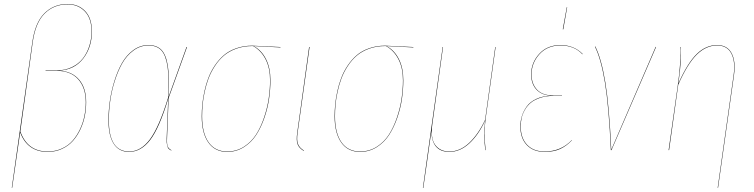

<svg xmlns="http://www.w3.org/2000/svg" viewBox="-20 -753 3784 963"><path d="M39.1 189 142.1 -541Q155.8 -639.6 202.6 -686.3Q249.5 -732.9 318.8 -732.9Q373 -732.9 407 -697.5Q440.9 -662.1 440.9 -595.2Q440.9 -515.6 397.5 -459.5Q354 -403.3 277.8 -398.9Q341.3 -395 376.7 -353.5Q412.1 -312 412.1 -240.2Q412.1 -205.6 405.3 -171.1Q398.4 -136.7 383.1 -104Q367.7 -71.3 345.7 -46.4Q323.7 -21.5 291 -6.3Q258.3 8.8 219.2 8.8Q117.7 8.8 81.1 -88.9L41 189ZM219.2 6.8Q257.8 6.8 290.3 -8.1Q322.8 -22.9 344.5 -47.9Q366.2 -72.8 381.3 -105Q396.5 -137.2 403.3 -171.4Q410.2 -205.6 410.2 -240.2Q410.2 -313 372.1 -355.5Q334 -397.9 263.2 -397.9H208L209 -399.9H264.2Q306.6 -399.9 340.6 -416.3Q374.5 -432.6 395.8 -460.2Q417 -487.8 428 -522.5Q439 -557.1 439 -595.2Q439 -661.1 405.3 -696Q371.6 -731 318.8 -731Q250 -731 203.9 -685.1Q157.7 -639.2 144 -541L82 -94.2Q117.2 6.8 219.2 6.8Z M824.7 -265.1 915.5 -517.1H918L825.7 -261.2L817.9 -60.1Q816.4 -29.3 821.5 -17.8Q826.7 -6.3 839.8 0L838.9 2Q829.6 -2.9 825.4 -7.1Q821.3 -11.2 818.1 -24.2Q814.9 -37.1 815.9 -60.1L823.7 -257.8Q779.3 -111.3 733.4 -51.3Q687.5 8.8 627 8.8Q576.7 8.8 550.3 -31.7Q523.9 -72.3 523.9 -150.9Q523.9 -195.8 530.8 -244.9Q537.6 -293.9 553.2 -345Q568.8 -396 591.3 -436Q613.8 -476.1 648.4 -501.5Q683.1 -526.9 724.6 -526.9Q766.1 -526.9 789.6 -502.9Q813 -479 822 -421.1Q831.1 -363.3 824.7 -265.1ZM525.9 -150.9Q525.9 6.8 627.9 6.8Q686.5 6.8 732.2 -54.4Q777.8 -115.7 822.8 -262.2Q829.1 -360.8 820.3 -418.9Q811.5 -477.1 788.6 -501Q765.6 -524.9 724.6 -524.9Q683.6 -524.9 649.2 -499.5Q614.7 -474.1 592.5 -434.3Q570.3 -394.5 554.7 -344Q539.1 -293.5 532.5 -244.6Q525.9 -195.8 525.9 -150.9Z M1119.6 8.8Q1058.1 8.8 1024.9 -38.3Q991.7 -85.4 991.7 -169.9Q991.7 -198.7 994.6 -228.8Q997.6 -258.8 1005.1 -294.2Q1012.7 -329.6 1024.7 -361.3Q1036.6 -393.1 1056.6 -423.3Q1076.7 -453.6 1102.1 -475.6Q1127.4 -497.6 1164.3 -510.7Q1201.2 -523.9 1244.6 -523.9Q1253.4 -523.9 1386.7 -517.1V-515.1L1252.4 -522Q1292 -500.5 1314.2 -456.5Q1336.4 -412.6 1336.4 -350.1Q1336.4 -305.2 1329.6 -258.1Q1322.8 -210.9 1306.2 -162.6Q1289.6 -114.3 1265.4 -76.7Q1241.2 -39.1 1203.4 -15.1Q1165.5 8.8 1119.6 8.8ZM1119.6 6.8Q1165.5 6.8 1202.9 -16.8Q1240.2 -40.5 1264.2 -77.9Q1288.1 -115.2 1304.4 -163.6Q1320.8 -211.9 1327.6 -258.5Q1334.5 -305.2 1334.5 -350.1Q1334.5 -412.1 1312 -455.8Q1289.6 -499.5 1249.5 -522H1244.6Q1201.2 -522 1164.8 -508.8Q1128.4 -495.6 1103 -473.9Q1077.6 -452.1 1057.9 -421.9Q1038.1 -391.6 1026.1 -359.9Q1014.2 -328.1 1006.6 -292.7Q999 -257.3 996.3 -227.8Q993.7 -198.2 993.7 -169.9Q993.7 -85.9 1026.1 -39.6Q1058.6 6.8 1119.6 6.8Z M1532.7 -517.1 1472.7 -86.9Q1467.3 -51.8 1474.1 -32Q1481 -12.2 1504.4 2L1503.4 3.9Q1479 -10.7 1472.2 -30.5Q1465.3 -50.3 1470.7 -86.9L1530.3 -517.1Z M1786.1 8.8Q1724.6 8.8 1691.4 -38.3Q1658.2 -85.4 1658.2 -169.9Q1658.2 -198.7 1661.1 -228.8Q1664.1 -258.8 1671.6 -294.2Q1679.2 -329.6 1691.2 -361.3Q1703.1 -393.1 1723.1 -423.3Q1743.2 -453.6 1768.6 -475.6Q1793.9 -497.6 1830.8 -510.7Q1867.7 -523.9 1911.1 -523.9Q1919.9 -523.9 2053.2 -517.1V-515.1L1918.9 -522Q1958.5 -500.5 1980.7 -456.5Q2002.9 -412.6 2002.9 -350.1Q2002.9 -305.2 1996.1 -258.1Q1989.3 -210.9 1972.7 -162.6Q1956.1 -114.3 1931.9 -76.7Q1907.7 -39.1 1869.9 -15.1Q1832 8.8 1786.1 8.8ZM1786.1 6.8Q1832 6.8 1869.4 -16.8Q1906.7 -40.5 1930.7 -77.9Q1954.6 -115.2 1970.9 -163.6Q1987.3 -211.9 1994.1 -258.5Q2001 -305.2 2001 -350.1Q2001 -412.1 1978.5 -455.8Q1956.1 -499.5 1916 -522H1911.1Q1867.7 -522 1831.3 -508.8Q1794.9 -495.6 1769.5 -473.9Q1744.1 -452.1 1724.4 -421.9Q1704.6 -391.6 1692.6 -359.9Q1680.7 -328.1 1673.1 -292.7Q1665.5 -257.3 1662.8 -227.8Q1660.2 -198.2 1660.2 -169.9Q1660.2 -85.9 1692.6 -39.6Q1725.1 6.8 1786.1 6.8Z M2416 -160.2Q2405.3 -84.5 2416 0H2414.1Q2404.3 -75.7 2413.1 -147.9Q2379.9 -76.2 2333.7 -33.7Q2287.6 8.8 2233.9 8.8Q2189.5 8.8 2166.5 -18.3Q2143.6 -45.4 2144 -98.1Q2139.2 -65.9 2132.3 -16.1Q2125.5 33.7 2122.1 57.1L2103 189.9H2101.1L2200.2 -517.1H2202.1L2148.9 -133.8Q2138.2 -60.5 2162.4 -26.9Q2186.5 6.8 2233.9 6.8Q2287.1 6.8 2333 -36.1Q2378.9 -79.1 2413.1 -151.9L2463.9 -517.1H2465.8Z M2822.8 -716.8H2824.7L2805.2 -606H2802.7ZM2711.9 8.8Q2655.3 8.8 2622.6 -25.1Q2589.8 -59.1 2589.8 -119.1Q2589.8 -146 2597.7 -171.1Q2605.5 -196.3 2622.3 -219.5Q2639.2 -242.7 2670.2 -257.1Q2701.2 -271.5 2743.2 -272.9Q2694.8 -276.4 2669.4 -304.9Q2644 -333.5 2644 -379.9Q2644 -438 2684.1 -482.4Q2724.1 -526.9 2791 -526.9Q2859.4 -526.9 2902.8 -481.9L2900.9 -481Q2860.4 -524.9 2791 -524.9Q2725.1 -524.9 2685.5 -481Q2646 -437 2646 -379.9Q2646 -332.5 2673.6 -303.2Q2701.2 -273.9 2757.8 -273.9H2798.8V-272H2755.9Q2718.3 -272 2689 -262.2Q2659.7 -252.4 2641.8 -237.3Q2624 -222.2 2612.3 -201.4Q2600.6 -180.7 2596.2 -160.6Q2591.8 -140.6 2591.8 -119.1Q2591.8 -60.5 2623.8 -26.9Q2655.8 6.8 2711.9 6.8Q2793.9 6.8 2848.1 -50.8V-48.8Q2820.8 -20 2788.8 -5.6Q2756.8 8.8 2711.9 8.8Z M2965.8 -520Q2996.6 -458.5 3016.1 -339.8Q3035.6 -221.2 3045.9 -2L3268.6 -518.1L3270.5 -517.1L3046.9 0H3043.9Q3033.7 -219.7 3014.2 -338.6Q2994.6 -457.5 2963.9 -519Z M3579.6 189 3659.7 -377.9Q3668.9 -445.3 3647.9 -485.1Q3627 -524.9 3576.7 -524.9Q3521.5 -524.9 3475.1 -479.5Q3428.7 -434.1 3381.8 -328.1L3335.9 0H3333.5L3378.9 -319.8Q3398.4 -458.5 3390.6 -517.1H3392.6Q3396 -473.6 3394 -440.7Q3392.1 -407.7 3382.8 -335Q3428.7 -437.5 3474.6 -482.2Q3520.5 -526.9 3576.7 -526.9Q3627.9 -526.9 3649.4 -486.3Q3670.9 -445.8 3661.6 -377.9L3581.5 189Z"/></svg>

Font: Fira Sans Compressed Two
Style: Italic
Weight: 100
Width: 3
Italic angle: -8°
Designer: Carrois Corporate & Edenspiekermann AG
Foundry: Carrois Corporate GbR & Edenspiekermann AG
Version: Version 4.203;PS 004.203;hotconv 1.0.88;makeotf.lib2.5.64775